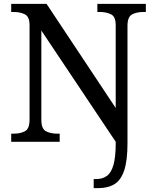

<svg xmlns="http://www.w3.org/2000/svg" viewBox="-20 -734 803 994"><path d="M465 240V193H479Q511 193 533.5 176.5Q556 160 567.5 119.5Q579 79 579 9V0L194 -576V-114Q194 -67 218 -54.5Q242 -42 276 -42H289V0H38V-42H51Q85 -42 109 -54.5Q133 -67 133 -114V-604Q133 -648 108.5 -660Q84 -672 51 -672H38V-714H221L579 -175V-604Q579 -648 554.5 -660Q530 -672 497 -672H484V-714H735V-672H722Q688 -672 664 -659.5Q640 -647 640 -600V8Q640 97 623 148Q606 199 572.5 219.5Q539 240 488 240Z"/></svg>

Font: Noto Serif Test
Style: Regular
Weight: 400
Version: Version 1.000